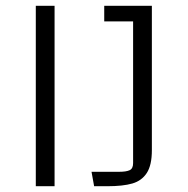

<svg xmlns="http://www.w3.org/2000/svg" viewBox="-20 -645 650 665"><path d="M169 -625V0H104V-625ZM393 -50Q417 -50 429 -55.5Q441 -61 441 -80V-571H341V-625H506V-125Q506 -73 488.5 -46Q471 -19 438.5 -9.5Q406 0 351 0H306L297 -50Z"/></svg>

Font: Changa ExtraLight
Style: Regular
Weight: 275
Designer: Eduardo Rodriguez Tunni
Foundry: Eduardo Rodriguez Tunni
Version: Version 2.002; ttfautohint (v1.5) -l 8 -r 50 -G 200 -x 14 -H